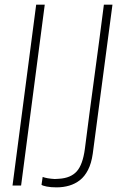

<svg xmlns="http://www.w3.org/2000/svg" viewBox="-20 -800 527 828"><path d="M71 0H34L136 -780H173ZM224 8Q199 8 181.5 4.5Q164 1 159 -3L164 -37Q182 -30 216 -28L234 -29Q285 -32 311 -61Q337 -90 346 -158Q366 -315 387 -469Q408 -623 428 -780H465L380 -137Q374 -95 359.5 -67Q345 -39 324.5 -23Q304 -7 278.5 0.5Q253 8 224 8Z"/></svg>

Font: Tanohe Sans ExtraLight
Style: Italic
Weight: 200
Designer: Village Type and Design LLC & Cristiano Sobral
Foundry: Cooper Hewitt Smithsonian Design Museum
Version: Version 1.00;September 29, 2021;FontCreator 13.0.0.2655 64-b